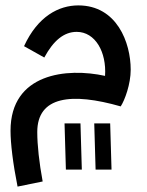

<svg xmlns="http://www.w3.org/2000/svg" viewBox="-20 -420 543 711"><path d="M45 271 138 252C125 182 118 117 118 69C118 -64 245 -78 427 -26C442 -49 464 -108 464 -162C464 -262 413 -400 270 -400C198 -400 120 -360 69 -249L144 -207C178 -270 217 -302 264 -302C333 -302 375 -227 369 -139C228 -170 19 -149 19 64C19 111 28 186 45 271ZM334 208H393L388 37H329ZM224 208H283L278 37H219Z"/></svg>

Font: Noto Sans Arabic UI Md
Style: Regular
Weight: 500
Designer: Monotype Design Team, Nadine Chahine and Nizar Qandah
Foundry: Monotype Imaging Inc.
Version: Version 2.010